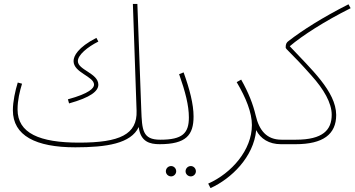

<svg xmlns="http://www.w3.org/2000/svg" viewBox="-20 -734 1817 984"><path d="M366 21C526 21 651 2 691 -83C700 -7 748 5 798 5C808 5 814 -1 814 -7C814 -14 810 -18 801 -18C710 -18 708 -68 704 -172L684 -714H661L680 -166C684 -45 594 -3 385 -3C183 -3 70 -51 70 -173C70 -221 81 -266 93 -305L71 -311C58 -269 46 -214 46 -169C46 -39 163 21 366 21ZM334 -204C445 -235 484 -267 484 -300C484 -359 379 -375 379 -421C379 -452 428 -493 484 -521L474 -540C379 -491 357 -447 357 -421C357 -361 462 -343 462 -300C462 -283 439 -255 328 -225Z M798 5C934 5 972 -42 972 -137C972 -200 952 -277 921 -363L898 -354C930 -263 948 -194 948 -132C948 -51 915 -18 802 -18ZM958 170C972 170 984 158 984 144C984 129 972 117 958 117C943 117 931 129 931 144C931 158 943 170 958 170ZM857 170C871 170 883 158 883 144C883 129 871 117 857 117C842 117 830 129 830 144C830 158 842 170 857 170Z M1059 230C1165 182 1280 71 1293 -67C1315 -23 1359 5 1419 5C1430 5 1436 -1 1436 -7C1436 -13 1433 -18 1423 -18C1346 -18 1308 -66 1290 -144C1277 -199 1254 -259 1216 -326L1193 -313C1241 -232 1271 -157 1271 -93C1271 34 1168 153 1047 207Z M1419 5H1495C1635 5 1703 -45 1703 -145C1702 -266 1573 -381 1465 -497C1528 -551 1645 -626 1777 -692L1766 -712C1632 -644 1530 -579 1459 -524C1449 -517 1444 -509 1444 -491C1444 -481 1470 -467 1576 -347C1640 -276 1680 -206 1680 -146C1680 -68 1635 -18 1496 -18H1423Z"/></svg>

Font: Noto Sans Arabic UI SmCn Th
Style: Regular
Weight: 100
Width: 4
Designer: Monotype Design Team, Nadine Chahine and Nizar Qandah
Foundry: Monotype Imaging Inc.
Version: Version 2.010